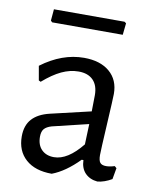

<svg xmlns="http://www.w3.org/2000/svg" viewBox="-75 -692 613 758"><g transform="rotate(10 231.0 -313.5)"><path d="M371 -346Q371 -329 365 -223Q359 -117 359 -99Q359 -77 366 -68.5Q373 -60 390 -60Q405 -60 424 -66L432 -59L424 -14Q395 3 367 6Q336 3 317.5 -16Q299 -35 298 -68H291Q237 -13 184 7Q117 7 79.5 -26.5Q42 -60 42 -118Q42 -162 65.5 -188Q89 -214 135 -225L297 -263L298 -328Q298 -367 277.5 -388Q257 -409 219 -409Q185 -409 151 -393Q117 -377 78 -343L70 -347L60 -404Q143 -466 231 -466Q296 -466 333.5 -434Q371 -402 371 -346ZM151 -177Q131 -171 122 -160.5Q113 -150 113 -129Q113 -96 131.5 -77.5Q150 -59 181 -59Q236 -59 293 -130L296 -212ZM370 -629 365 -582H82L76 -588L80 -634H363Z"/></g></svg>

Font: Alegreya Sans
Style: Regular
Weight: 400
Designer: Juan Pablo del Peral
Foundry: Huerta Tipografica
Version: Version 2.008; ttfautohint (v1.6)